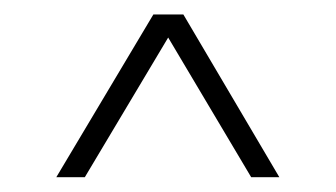

<svg xmlns="http://www.w3.org/2000/svg" viewBox="-20 -720 465 266"><path d="M58 -474.5 192.5 -700H234L367 -474.5H328L213 -668L97.5 -474.5Z"/></svg>

Font: Imbue 10pt
Style: Regular
Weight: 400
Designer: Tyler Finck
Foundry: Etcetera Type Company
Version: Version 1.102; ttfautohint (v1.8.3)